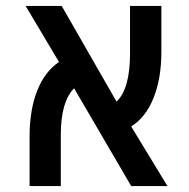

<svg xmlns="http://www.w3.org/2000/svg" viewBox="-20 -629 640 649"><path d="M185.5 -173V0H80V-167Q80 -257.5 105.8 -322.5Q131.5 -387.5 179.5 -419.5L66.5 -609H188.5L374 -285.5Q419.5 -329 419.5 -448V-609H525.5V-454.5Q525.5 -364.5 499.2 -298.5Q473 -232.5 423.5 -201.5L546 0H423.5L230.5 -330.5Q185.5 -285.5 185.5 -173Z"/></svg>

Font: JuliaMono Medium
Style: Regular
Weight: 500
Monospace: yes
Designer: cormullion
Foundry: corm
Version: Version 0.054; ttfautohint (v1.8.4)